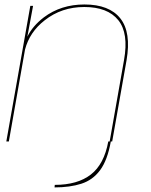

<svg xmlns="http://www.w3.org/2000/svg" viewBox="-20 -616 656 836"><path d="M217.5 200 218.5 189Q317.5 189 375.5 144Q433.5 99 451.5 0H457.5L520 -354.5Q541 -471.5 494.8 -528.5Q448.5 -585.5 347 -585.5Q248 -585.5 174.5 -527.5Q109 -476.5 89 -400.5L18.5 0H7.5L112 -590.5H124L99 -456Q122 -503 171 -540.5Q245.5 -596.5 347.5 -596.5Q456 -596.5 504 -535.8Q552 -475 531 -353.5L468.5 0H462.5Q448 81.5 416 124.8Q384 168 334.2 184Q284.5 200 217.5 200Z"/></svg>

Font: Anybody ExtraExpanded Thin
Style: Italic
Weight: 100
Width: 8
Italic angle: -10°
Designer: Tyler Finck
Foundry: Etcetera Type Company
Version: Version 1.010; ttfautohint (v1.8.3) -l 8 -r 50 -G 200 -x 14 